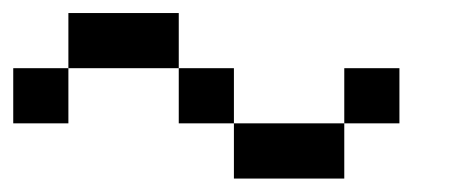

<svg xmlns="http://www.w3.org/2000/svg" viewBox="-20 -603 707 290"><path d="M0 -416.7V-500H83.3V-416.7ZM83.3 -500V-583.3H250V-500ZM250 -416.7V-500H333.3V-416.7ZM333.3 -416.7H500V-333.3H333.3ZM500 -416.7V-500H583.3V-416.7Z"/></svg>

Font: Galmuri11 Condensed
Style: Regular
Weight: 400
Width: 3
Designer: Lee Minseo (quiple)
Version: Version 2.399;hotconv 1.1.1;makeotfexe 2.6.0 DEVELOPMENT